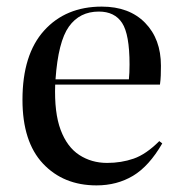

<svg xmlns="http://www.w3.org/2000/svg" viewBox="-20 -547 549 581"><path d="M272 14Q172 14 110 -52Q48 -118 48 -245Q48 -382 113.5 -454.5Q179 -527 288 -527Q371 -527 419 -478Q467 -429 467 -348Q467 -332 466.5 -318.5Q466 -305 464 -291H147Q144 -206 163.5 -154Q183 -102 220 -78Q257 -54 304 -54Q347 -54 384.5 -67Q422 -80 462 -120L471 -113Q431 -44 382.5 -15Q334 14 272 14ZM148 -307H370Q371 -316 371.5 -327.5Q372 -339 372 -352Q372 -443 349.5 -477.5Q327 -512 279 -512Q221 -512 188.5 -466.5Q156 -421 148 -307Z"/></svg>

Font: Literata 72pt
Style: Regular
Weight: 400
Designer: Latin by Veronika Burian and Jose Scaglione. Greek by Irene Vlachou. Cyrillic by Vera Evstafieva.
Foundry: TypeTogether
Version: Version 3.002